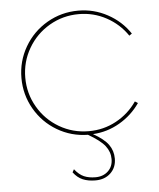

<svg xmlns="http://www.w3.org/2000/svg" viewBox="-52 -555 663 801"><g transform="rotate(-5 280.0 -154.0)"><path d="M44.9 -250Q44.9 -320.3 79.6 -380.1Q114.3 -439.9 174.3 -474.9Q234.4 -509.8 305.2 -509.8Q370.6 -509.8 427.7 -478.8Q484.9 -447.8 520 -395L508.8 -387.2Q475.1 -437 421.6 -466.1Q368.2 -495.1 306.2 -495.1Q239.3 -495.1 182.9 -462.2Q126.5 -429.2 93.8 -372.8Q61 -316.4 61 -250Q61 -183.6 93.8 -127.2Q126.5 -70.8 182.9 -37.8Q239.3 -4.9 306.2 -4.9Q368.2 -4.9 421.1 -33.7Q474.1 -62.5 507.8 -111.8L520 -104Q486.3 -55.2 434.3 -24.9Q382.3 5.4 321.8 8.8Q367.2 34.2 385.5 59.8Q403.8 85.4 403.8 118.2Q403.8 155.3 379.4 178.7Q355 202.1 315.9 202.1Q285.2 202.1 262.7 192.6Q240.2 183.1 223.1 160.2L230 147.9Q248.5 171.4 268.8 180.2Q289.1 189 316.9 189Q349.1 189 369.6 169.7Q390.1 150.4 390.1 119.1Q390.1 88.9 370.8 64Q351.6 39.1 300.8 9.8Q231 8.8 172.1 -26.1Q113.3 -61 79.1 -120.6Q44.9 -180.2 44.9 -250Z"/></g></svg>

Font: Human Sans Thin
Style: Regular
Weight: 100
Designer: Tim Radville
Foundry: Continuum
Version: Version 1.000;FEAKit 1.0